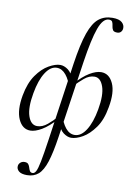

<svg xmlns="http://www.w3.org/2000/svg" viewBox="-106 -791 784 1132"><g transform="rotate(10 286.5 -225.5)"><path d="M137 275Q103 275 88 262Q73 249 75 231Q76 219 86 210Q96 201 111 201Q127 201 133.5 209.5Q140 218 143 229Q146 240 151 248.5Q156 257 168 257Q179 257 187.5 241.5Q196 226 205 181Q214 136 227 47L294 -418Q312 -540 335.5 -606.5Q359 -673 392.5 -699.5Q426 -726 474 -726Q514 -726 531 -710.5Q548 -695 546 -674Q545 -662 537 -653.5Q529 -645 515 -645Q495 -645 489 -655Q483 -665 481.5 -678.5Q480 -692 475.5 -702Q471 -712 455 -712Q419 -712 395 -645.5Q371 -579 350 -439L282 21Q268 116 250 172Q232 228 205 251.5Q178 275 137 275ZM111 13Q63 13 39 -40Q15 -93 31 -183Q45 -260 78.5 -307.5Q112 -355 151 -377Q190 -399 219 -399Q242 -399 266 -381.5Q290 -364 307 -315L292 -276Q281 -320 257 -349.5Q233 -379 202 -379Q164 -379 134.5 -333Q105 -287 91 -207Q75 -119 91.5 -69.5Q108 -20 146 -20Q177 -20 207 -45Q237 -70 258 -95L265 -85Q218 -33 179 -10Q140 13 111 13ZM355 13Q333 13 309 -4.5Q285 -22 268 -71L283 -110Q294 -66 317.5 -36.5Q341 -7 372 -7Q411 -7 440.5 -53.5Q470 -100 484 -179Q500 -268 483 -317Q466 -366 430 -366Q398 -366 368.5 -341Q339 -316 316 -291L310 -301Q357 -353 395.5 -376Q434 -399 464 -399Q512 -399 536 -346.5Q560 -294 543 -203Q530 -126 496 -78.5Q462 -31 423.5 -9Q385 13 355 13Z"/></g></svg>

Font: Cormorant
Style: Italic
Weight: 400
Italic angle: -10°
Designer: Christian Thalmann (Catharsis Fonts)
Foundry: Catharsis Fonts
Version: Version 4.000